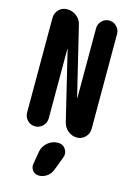

<svg xmlns="http://www.w3.org/2000/svg" viewBox="-147 -802 794 1155"><g transform="rotate(15 250.0 -224.5)"><path d="M450.2 -664.1V-72.3Q450.2 -43 428.7 -21.5Q407.2 0 377.9 0Q346.7 0 322.3 -19.5Q297.9 -39.1 290 -70.3L186.5 -499Q186.5 -500 185.5 -500Q184.6 -500 184.6 -499V-68.4Q184.6 -40 164.6 -20Q144.5 0 116.7 0Q88.9 0 69.3 -20Q49.8 -40 49.8 -68.4V-656.2Q49.8 -687.5 70.8 -709Q91.8 -730.5 123 -730.5Q155.3 -730.5 181.2 -710.4Q207 -690.4 213.9 -659.2L317.4 -231.4Q317.4 -230.5 318.4 -230.5Q319.3 -230.5 319.3 -231.4V-664.1Q319.3 -691.4 338.4 -710.9Q357.4 -730.5 384.3 -730.5Q411.1 -730.5 430.7 -710.9Q450.2 -691.4 450.2 -664.1ZM278.3 59.6Q308.6 59.6 324.7 84.5Q340.8 109.4 330.1 136.7L296.9 223.6Q287.1 249 264.6 264.6Q242.2 280.3 214.8 280.3Q191.4 280.3 176.8 262.2Q162.1 244.1 166 220.7L179.7 140.6Q186.5 105.5 214.4 82.5Q242.2 59.6 278.3 59.6Z"/></g></svg>

Font: Rounded-X Mgen+ 1mn bold
Style: Bold
Weight: 700
Designer: [Source Han Sans]
Ryoko NISHIZUKA  (kana & ideographs); Paul D. Hunt (Latin, Greek & Cyrillic); Wenlong ZHANG  (bopomofo
Version: Version 1.059.20150602